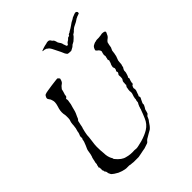

<svg xmlns="http://www.w3.org/2000/svg" viewBox="-177 -678 781 781"><g transform="rotate(-45 213.0 -288.0)"><path d="M395 -587Q397 -587 399.5 -584.5Q402 -582 402 -580Q402 -574 400 -574L392 -571Q390 -571 388.5 -570Q387 -569 385 -568Q381 -567 376.5 -563.5Q372 -560 368 -558L350 -549Q346 -547 343 -544Q340 -541 337 -539Q335 -536 331 -533.5Q327 -531 324 -529Q322 -525 319.5 -522.5Q317 -520 315 -518Q312 -516 310 -513.5Q308 -511 305 -509Q299 -505 296 -504Q293 -503 290.5 -500Q288 -497 286 -496L273 -489Q272 -488 267.5 -488.5Q263 -489 259 -489Q253 -489 250.5 -492.5Q248 -496 246 -499Q244 -503 242.5 -507Q241 -511 239 -515Q237 -519 234.5 -524Q232 -529 229 -535Q226 -541 223 -547Q220 -553 216 -558Q214 -560 212 -561.5Q210 -563 208 -564Q207 -566 204.5 -566.5Q202 -567 199 -568Q198 -569 195 -569Q192 -569 190 -569Q188 -569 188.5 -570.5Q189 -572 190 -572Q195 -574 198 -575Q201 -576 204 -577Q207 -578 211.5 -579Q216 -580 221 -581Q225 -583 232 -583Q235 -583 236.5 -582Q238 -581 239 -581Q243 -578 244 -575Q246 -571 250 -569Q253 -566 255 -559Q256 -551 261 -545Q263 -543 264.5 -540Q266 -537 267 -534Q267 -532 268 -529Q269 -526 270 -524Q272 -515 275 -515Q278 -514 280 -516L284 -522Q286 -524 288.5 -525.5Q291 -527 294 -529Q296 -531 299 -534Q302 -537 306 -537Q309 -537 309.5 -539Q310 -541 311 -542L316 -545Q319 -545 323 -549Q328 -552 333.5 -555Q339 -558 344 -562Q354 -570 367 -576Q371 -580 381 -583Q389 -587 395 -587ZM141 11Q136 11 131.5 11Q127 11 123 10Q115 10 109 8H99Q96 8 92 8Q88 8 85 7Q73 5 57 -2Q39 -12 33 -18Q31 -20 29.5 -23.5Q28 -27 26 -31Q26 -40 21 -45Q19 -48 20 -49Q20 -52 18 -54Q16 -59 18 -61Q18 -62 18 -64Q18 -66 17 -68Q18 -70 17.5 -70.5Q17 -71 17 -72Q15 -72 15 -74L17 -82Q17 -86 19 -88Q19 -90 19.5 -93Q20 -96 20 -100Q22 -104 22 -107Q22 -110 23 -112Q24 -117 25 -120.5Q26 -124 27 -125Q28 -128 30 -136L33 -154Q34 -159 36.5 -164Q39 -169 41 -174Q49 -192 49 -200Q51 -205 52 -206Q51 -214 52 -218L56 -228Q58 -234 58 -238Q63 -252 64 -268Q64 -282 69 -294Q70 -298 70 -303Q70 -308 70 -313Q70 -322 68 -330Q66 -347 73 -367Q75 -373 76 -378.5Q77 -384 77 -388Q77 -392 76.5 -394.5Q76 -397 75 -400Q74 -407 68 -414Q62 -421 67 -429Q70 -437 77 -438Q78 -439 90 -441Q97 -442 103 -443Q109 -444 116 -445L140 -448Q152 -450 154 -448Q155 -446 160 -441Q157 -425 149 -420Q142 -416 134 -405Q133 -403 133 -400.5Q133 -398 132 -396L129 -386Q128 -384 127.5 -382Q127 -380 127 -378Q127 -374 125 -370L122 -368Q122 -367 120 -367Q118 -364 120 -359Q120 -357 120 -354Q120 -351 119 -349Q118 -336 113 -322Q111 -315 109.5 -308.5Q108 -302 105 -295L99 -282Q98 -278 96 -274.5Q94 -271 90 -267Q89 -262 88 -257.5Q87 -253 86 -249Q85 -245 84.5 -241Q84 -237 82 -233Q80 -225 78 -217Q76 -209 75 -201Q75 -191 72 -170Q69 -151 69 -139Q69 -128 69.5 -118Q70 -108 71 -100Q71 -81 79 -65Q81 -64 82 -59Q82 -56 84 -54Q104 -29 124 -25Q144 -19 168 -21Q170 -21 172.5 -20.5Q175 -20 178 -20Q181 -20 184.5 -20.5Q188 -21 192 -22L213 -27Q227 -31 238.5 -36Q250 -41 258 -46Q279 -59 289 -83L296 -100L302 -116Q303 -118 304 -120.5Q305 -123 305 -126Q307 -129 307 -131Q307 -133 308 -134Q310 -140 311 -141Q311 -142 315 -148Q315 -150 315.5 -152.5Q316 -155 316 -158Q318 -162 318 -164.5Q318 -167 318 -169Q319 -171 319 -173Q319 -175 320 -178L323 -187Q326 -195 324 -204Q324 -208 324.5 -212Q325 -216 326 -220Q326 -225 328 -227L332 -233Q330 -236 332 -244Q331 -247 333 -253L338 -261Q339 -265 339 -271Q339 -276 338.5 -278.5Q338 -281 339 -284L342 -288Q343 -289 343 -290Q343 -291 344 -292Q344 -296 343 -297Q343 -300 342 -302Q346 -303 346 -308Q348 -313 346 -316Q344 -320 344 -321Q344 -325 345 -328Q346 -330 346.5 -333Q347 -336 349 -338Q349 -340 350.5 -342.5Q352 -345 352 -349Q355 -353 353 -353Q352 -354 352 -355Q352 -357 351 -358Q352 -360 352 -361.5Q352 -363 353 -365Q353 -368 355 -374Q355 -378 354 -380Q353 -383 355 -388Q355 -392 356 -393L358 -400Q357 -406 352 -411Q345 -415 342 -421Q346 -435 353 -439Q357 -441 361 -443Q365 -445 369 -445Q374 -447 378.5 -447Q383 -447 388 -447Q399 -448 401.5 -448.5Q404 -449 409 -450Q413 -450 416 -449.5Q419 -449 422 -448Q429 -445 424 -437Q420 -426 414 -421Q410 -418 406.5 -415Q403 -412 401 -409L398 -397Q397 -394 397 -391Q397 -388 396 -385Q395 -381 393.5 -379Q392 -377 392 -375Q390 -373 390 -370Q390 -366 389 -363Q389 -361 388.5 -358Q388 -355 387 -351Q387 -346 382 -334Q378 -326 378 -318Q378 -314 377.5 -310.5Q377 -307 377 -305Q376 -303 375.5 -300.5Q375 -298 374 -296Q376 -294 371 -288Q367 -281 367 -278V-275Q367 -270 366 -267Q365 -262 363.5 -258.5Q362 -255 361 -252Q357 -247 359 -245Q361 -243 359 -240L356 -231Q355 -229 355 -226.5Q355 -224 354 -222Q354 -221 355 -221Q356 -221 354 -219Q354 -217 352 -215Q347 -213 347 -211Q343 -204 344 -199Q345 -198 345 -194Q345 -188 343 -184L339 -173Q339 -170 335 -164Q335 -161 337 -159Q337 -155 336 -153Q335 -151 333 -147.5Q331 -144 329 -139Q324 -130 326 -125Q324 -120 321 -115L316 -107Q314 -101 314 -99Q314 -97 311 -89L307 -85Q306 -85 303 -82Q302 -80 301 -77.5Q300 -75 299 -73Q298 -70 296 -67Q294 -64 292 -62Q281 -44 271 -36Q264 -32 256 -27.5Q248 -23 240 -18Q237 -17 232 -12Q227 -5 223 -4Q218 -2 212.5 -0.5Q207 1 202 3Q197 4 190.5 5Q184 6 176 8L160 11Z"/></g></svg>

Font: Estonia
Style: Regular
Weight: 400
Designer: Robert E. Leuschke
Foundry: Robert E. Leuschke
Version: Version 1.014; ttfautohint (v1.8.3)